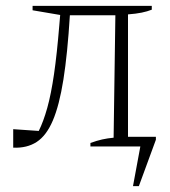

<svg xmlns="http://www.w3.org/2000/svg" viewBox="-20 -499 579 654"><path d="M25 4V-59L112 -53Q128 -85 141 -131.5Q154 -178 164 -246.5Q174 -315 182 -413L185 -448L91 -464V-479H497V-466Q482 -460 462.5 -456Q443 -452 416 -450V-33H511V-23L453 135H433L458 0H288V-12Q310 -20 328 -24Q346 -28 367 -30L373 -447H218Q210 -316 196 -228Q182 -140 160 -88.5Q138 -37 105 -15.5Q72 6 25 4Z"/></svg>

Font: Piazzolla ExtraLight
Style: Regular
Weight: 200
Designer: Juan Pablo del Peral
Foundry: Huerta Tipografica
Version: Version 1.330